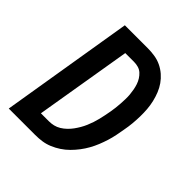

<svg xmlns="http://www.w3.org/2000/svg" viewBox="-200 -868 1001 1001"><g transform="rotate(45 300.0 -367.5)"><path d="M25 0 146 -735H314Q340 -735 366 -731Q392 -727 415 -716Q438 -705 457 -688.5Q476 -672 490 -652Q504 -632 513.5 -608.5Q523 -585 529 -559.5Q535 -534 537 -508Q539 -482 538.5 -455.5Q538 -429 535.5 -402Q533 -375 528 -349Q524 -325 519 -300Q514 -275 506.5 -251Q499 -227 489.5 -203.5Q480 -180 467.5 -157.5Q455 -135 439 -114Q423 -93 404.5 -74.5Q386 -56 364 -41.5Q342 -27 318 -17Q294 -7 269.5 -3.5Q245 0 220 0ZM161 -101H220Q237 -101 254 -105Q271 -109 286.5 -118.5Q302 -128 315.5 -141Q329 -154 339.5 -168.5Q350 -183 359 -198.5Q368 -214 375 -230.5Q382 -247 387.5 -263.5Q393 -280 397 -296.5Q401 -313 404.5 -330Q408 -347 411 -364Q414 -381 416 -398Q418 -415 419 -431.5Q420 -448 420.5 -465Q421 -482 419.5 -498.5Q418 -515 415 -531Q412 -547 407 -562Q402 -577 393.5 -590.5Q385 -604 373.5 -614.5Q362 -625 346.5 -629.5Q331 -634 314 -634H250Z"/></g></svg>

Font: Zed Sans Extended
Style: Bold Italic
Weight: 700
Width: 7
Italic angle: -9°
Designer: Belleve Invis
Foundry: Belleve Invis
Version: Version 1.0.0; ttfautohint (v1.8.4)